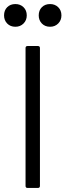

<svg xmlns="http://www.w3.org/2000/svg" viewBox="-32 -927 323 947"><path d="M94 -10V-690Q94 -700 104 -700H155Q165 -700 165 -690V-10Q165 0 155 0H104Q94 0 94 -10ZM159 -851Q159 -876 174.5 -891.5Q190 -907 215 -907Q239 -907 255 -891.5Q271 -876 271 -851Q271 -827 255 -811Q239 -795 215 -795Q190 -795 174.5 -811Q159 -827 159 -851ZM-12 -851Q-12 -876 3.5 -891.5Q19 -907 44 -907Q68 -907 84 -891.5Q100 -876 100 -851Q100 -827 84 -811Q68 -795 44 -795Q19 -795 3.5 -811Q-12 -827 -12 -851Z"/></svg>

Font: Amber EN
Style: Regular
Weight: 400
Designer: Jeremy Tribby
Foundry: Tribby Type Co.
Version: Version 1.403 November 24, 2021